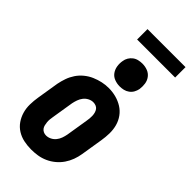

<svg xmlns="http://www.w3.org/2000/svg" viewBox="-285 -994 1071 1071"><g transform="rotate(45 250.0 -459.0)"><path d="M206 8Q176 8 147.5 2Q119 -4 95 -19Q71 -34 55 -57Q39 -80 31 -107.5Q23 -135 23.5 -165Q24 -195 29 -225L50 -355Q55 -380 63.5 -404.5Q72 -429 87 -451.5Q102 -474 123.5 -491.5Q145 -509 169.5 -519.5Q194 -530 219 -535.5Q244 -541 270 -541Q300 -541 328 -533.5Q356 -526 380 -511Q404 -496 420.5 -473Q437 -450 444.5 -422.5Q452 -395 451.5 -365Q451 -335 446 -305L425 -175Q421 -150 412 -125.5Q403 -101 388 -79Q373 -57 352 -39.5Q331 -22 306.5 -11Q282 0 256.5 4Q231 8 206 8ZM209 -106Q225 -106 240 -113.5Q255 -121 265.5 -134Q276 -147 281.5 -162.5Q287 -178 290 -194L311 -324Q313 -335 314 -346Q315 -357 314.5 -368Q314 -379 311 -389.5Q308 -400 302 -408Q296 -416 286 -420Q276 -424 265 -424Q249 -424 234 -416Q219 -408 209 -395Q199 -382 193.5 -366.5Q188 -351 185 -336L164 -206Q162 -195 161 -184Q160 -173 161 -162.5Q162 -152 164.5 -141.5Q167 -131 173 -123Q179 -115 188.5 -110.5Q198 -106 209 -106ZM306 -590Q285 -590 265 -597.5Q245 -605 233 -621.5Q221 -638 217.5 -659Q214 -680 218 -702Q220 -717 228 -730.5Q236 -744 248.5 -753.5Q261 -763 276.5 -766.5Q292 -770 306 -770Q328 -770 347.5 -762.5Q367 -755 379.5 -738.5Q392 -722 395 -701Q398 -680 395 -658Q392 -643 384.5 -629.5Q377 -616 364 -606.5Q351 -597 336 -593.5Q321 -590 306 -590ZM190 -844V-926H490V-844Z"/></g></svg>

Font: Iosevka Curly Heavy Oblique
Style: Regular
Weight: 900
Italic angle: -9°
Monospace: yes
Designer: Belleve Invis
Foundry: Belleve Invis
Version: Version 11.1.0; ttfautohint (v1.8.3)